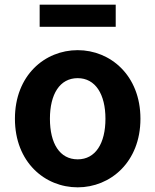

<svg xmlns="http://www.w3.org/2000/svg" viewBox="-20 -789 666 823"><path d="M313 14C453 14 582 -94 582 -280C582 -466 453 -574 313 -574C172 -574 44 -466 44 -280C44 -94 172 14 313 14ZM313 -106C236 -106 194 -174 194 -280C194 -385 236 -454 313 -454C389 -454 432 -385 432 -280C432 -174 389 -106 313 -106ZM150 -674H476V-769H150Z"/></svg>

Font: Noto Sans CJK TC
Style: Bold
Weight: 700
Designer: Ryoko NISHIZUKA 西塚涼子 (kana, bopomofo & ideographs); Paul D. Hunt (Latin, Greek & Cyrillic); Sandoll Communications 산돌커뮤니
Foundry: Adobe
Version: Version 2.004;hotconv 1.0.118;makeotfexe 2.5.65603